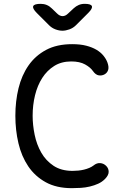

<svg xmlns="http://www.w3.org/2000/svg" viewBox="-20 -970 640 1000"><path d="M60 -367Q60 -443 76.5 -510.5Q93 -578 128.5 -629Q164 -680 220 -710Q276 -740 356 -740Q398 -740 429 -732Q460 -724 482 -711Q504 -698 518 -681Q532 -664 539 -646Q548 -622 543.5 -606.5Q539 -591 525 -583Q511 -575 494.5 -577.5Q478 -580 464 -600Q451 -619 423 -634.5Q395 -650 351 -650Q300 -650 262.5 -626.5Q225 -603 200 -564Q175 -525 162.5 -474Q150 -423 150 -367Q150 -319 160.5 -268Q171 -217 195 -175Q219 -133 259 -106.5Q299 -80 358 -80Q372 -80 387.5 -81.5Q403 -83 417.5 -86.5Q432 -90 445 -95.5Q458 -101 467 -108Q484 -122 502 -120.5Q520 -119 533 -106Q546 -93 546 -75Q546 -57 526 -37Q511 -22 491 -13Q471 -4 448 1.5Q425 7 401 8.5Q377 10 354 10Q274 10 218 -21Q162 -52 127 -104Q92 -156 76 -224Q60 -292 60 -367ZM192 -950Q209 -950 223.5 -944Q238 -938 250 -926L277 -900Q291 -886 306 -886Q321 -886 335 -900L364 -927Q376 -938 390 -944Q404 -950 421 -950Q454 -950 458.5 -938Q463 -926 440 -903L376 -839Q361 -824 341.5 -817Q322 -810 305 -810Q288 -810 269 -817Q250 -824 235 -839L172 -902Q148 -926 153 -938Q158 -950 192 -950Z"/></svg>

Font: Maple Mono NL
Style: Regular
Weight: 400
Monospace: yes
Designer: subframe7536
Version: Version 7.000